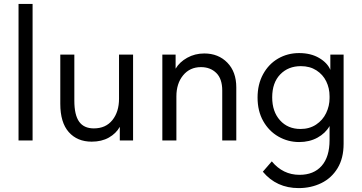

<svg xmlns="http://www.w3.org/2000/svg" viewBox="-20 -720 1856 984"><path d="M147 0H75V-700H147Z M590 -440H662V0H594V-70Q575 -36 538 -15Q501 6 450 6Q376 6 332.5 -43Q289 -92 289 -188V-440H361V-204Q361 -131 385.5 -96.5Q410 -62 461 -62Q522 -62 556 -104.5Q590 -147 590 -214Z M1191 -272V0H1119V-256Q1119 -316 1088.5 -346Q1058 -376 1010 -376Q953 -376 918.5 -334Q884 -292 884 -226V0H812V-440H880V-368Q900 -402 939.5 -424Q979 -446 1027 -446Q1099 -446 1145 -399Q1191 -352 1191 -272Z M1673 -440H1741V17Q1741 91 1710 142Q1679 193 1626.5 218.5Q1574 244 1511 244Q1397 244 1327 160L1373 107Q1430 176 1515 176Q1588 176 1628.5 130Q1669 84 1669 -2V-74Q1648 -37 1607 -14.5Q1566 8 1513 8Q1456 8 1407 -20Q1358 -48 1329 -99.5Q1300 -151 1300 -220Q1300 -288 1328.5 -340Q1357 -392 1405.5 -420Q1454 -448 1513 -448Q1573 -448 1615.5 -423Q1658 -398 1673 -362ZM1669 -217V-227Q1669 -268 1652 -303Q1635 -338 1601.5 -359.5Q1568 -381 1522 -381Q1457 -381 1416 -338.5Q1375 -296 1375 -221Q1375 -148 1415 -103.5Q1455 -59 1520 -59Q1566 -59 1600 -81.5Q1634 -104 1651.5 -140.5Q1669 -177 1669 -217Z"/></svg>

Font: Tilda Sans
Style: Regular
Weight: 400
Designer: ParaType Ltd
Foundry: ParaType Ltd
Version: Version 1.002W